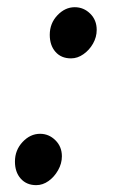

<svg xmlns="http://www.w3.org/2000/svg" viewBox="-20 -516 330 546"><path d="M182 -350Q154 -350 137.8 -368.5Q121.5 -387 121.5 -417Q121.5 -449.5 143.2 -472.5Q165 -495.5 192.5 -495.5Q218 -495.5 236.5 -477.2Q255 -459 255 -431Q255 -410.5 244.5 -392Q234 -373.5 217.2 -361.8Q200.5 -350 182 -350ZM83 10.5Q55.5 10.5 39 -8Q22.5 -26.5 22.5 -56.5Q22.5 -89 44.2 -112.2Q66 -135.5 94 -135.5Q119 -135.5 137.5 -117.2Q156 -99 156 -71.5Q156 -51 145.2 -32Q134.5 -13 118 -1.2Q101.5 10.5 83 10.5Z"/></svg>

Font: Libre Caslon Condensed
Style: Italic
Weight: 400
Italic angle: -22.583°
Designer: Pablo Impallari, Rodrigo Fuenzalida, Katja Schimmel, Ertekin Erdin
Foundry: Pablo Impallari, Rodrigo Fuenzalida
Version: Version 2.000;gftools[0.9.33]